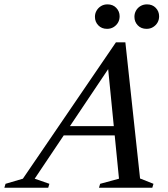

<svg xmlns="http://www.w3.org/2000/svg" viewBox="-90 -882 788 902"><path d="M179.5 -246 194 -289.5H513L498.5 -246ZM568 -43.5 631 -18.5 625.5 0H375L380.5 -18.5L469 -42.5L414.5 -594L443.5 -595L73 -42.5L142 -18.5L136.5 0H-69.5L-64 -18.5L17.5 -42.5L454.5 -683H499ZM413 -746.5Q387.5 -746.5 371.8 -763Q356 -779.5 356 -803Q356 -819 363.8 -832.2Q371.5 -845.5 384.8 -853.5Q398 -861.5 415 -861.5Q440.5 -861.5 456.2 -845Q472 -828.5 472 -805.5Q472 -789 464.5 -776Q457 -763 443.8 -754.8Q430.5 -746.5 413 -746.5ZM598.5 -746.5Q573 -746.5 557.2 -763Q541.5 -779.5 541.5 -803Q541.5 -819 549 -832.2Q556.5 -845.5 570 -853.5Q583.5 -861.5 600.5 -861.5Q626 -861.5 641.8 -845Q657.5 -828.5 657.5 -805.5Q657.5 -789 650 -776Q642.5 -763 629.2 -754.8Q616 -746.5 598.5 -746.5Z"/></svg>

Font: Newsreader 24pt Medium
Style: Italic
Weight: 500
Italic angle: -17°
Designer: Hugues Gentile
Foundry: Production Type
Version: Version 1.003